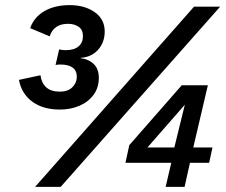

<svg xmlns="http://www.w3.org/2000/svg" viewBox="-20 -730 882 750"><path d="M214 -302Q148 -302 106 -333Q64 -364 54 -418L138 -436Q142 -406 160.5 -389Q179 -372 214 -372Q245 -372 262.5 -389Q280 -406 280 -430Q280 -478 215 -478Q205 -478 197 -476L211 -537Q224 -534 236 -534Q269 -534 286.5 -548.5Q304 -563 304 -589Q304 -614 287 -625.5Q270 -637 246 -637Q190 -637 174 -588L98 -620Q112 -662 152.5 -686Q193 -710 252 -710Q311 -710 350 -682.5Q389 -655 389 -607Q389 -565 363.5 -536Q338 -507 295 -504L294 -503Q326 -499 346 -480Q366 -461 366 -426Q366 -387 345 -359Q324 -331 289.5 -316.5Q255 -302 214 -302ZM117 0 738 -704H840L217 0ZM627 0 649 -94H470L485 -163L690 -397H792L735 -154H810L797 -94H722L701 0ZM556 -154H661L702 -321Z"/></svg>

Font: Prodigy Sans Medium
Style: Italic
Weight: 500
Italic angle: -13°
Designer: Wei Huang
Foundry: Wei Huang
Version: Version 1.003; ttfautohint (v1.8.3)